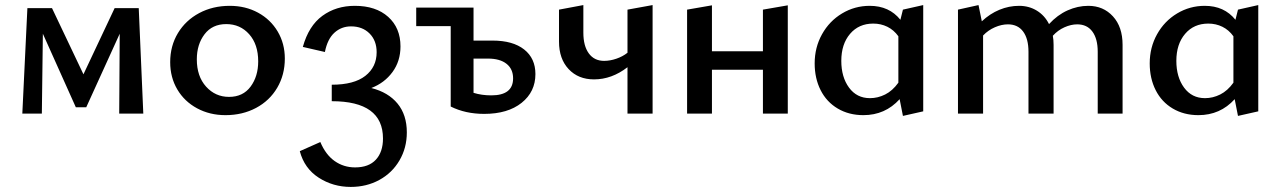

<svg xmlns="http://www.w3.org/2000/svg" viewBox="-20 -448 5050 757"><path d="M450 0 452 -315 320 -25H279L149 -315L145 0H68L88 -416H185L309 -155L432 -416H527L545 0Z M651 -203Q651 -267 681.5 -317.5Q712 -368 765.5 -396.5Q819 -425 886 -425Q948 -425 997.5 -398Q1047 -371 1075 -323.5Q1103 -276 1103 -217Q1103 -153 1073 -102Q1043 -51 989.5 -22.5Q936 6 869 6Q807 6 757 -21Q707 -48 679 -95.5Q651 -143 651 -203ZM998 -206Q998 -273 962.5 -313Q927 -353 872 -353Q817 -353 786.5 -313Q756 -273 756 -214Q756 -147 792.5 -106.5Q829 -66 883 -66Q938 -66 968 -106.5Q998 -147 998 -206Z M1584 74Q1584 135 1555 184.5Q1526 234 1475.5 261.5Q1425 289 1363 289Q1293 289 1236.5 252.5Q1180 216 1162 148L1243 112Q1264 162 1299.5 187Q1335 212 1380 212Q1434 212 1462 181.5Q1490 151 1490 98Q1490 -49 1288 -49V-114Q1376 -114 1420.5 -149Q1465 -184 1465 -242Q1465 -288 1437 -316Q1409 -344 1364 -344Q1326 -344 1298.5 -319Q1271 -294 1261 -243L1174 -263Q1197 -346 1251 -385.5Q1305 -425 1379 -425Q1462 -425 1510.5 -381.5Q1559 -338 1559 -265Q1559 -207 1527.5 -164Q1496 -121 1444 -101Q1511 -84 1547.5 -39.5Q1584 5 1584 74Z M2091 -156Q2091 -86 2036.5 -42.5Q1982 1 1889 1Q1815 1 1757 -28V-345H1621V-418H1847V-288H1922Q2002 -288 2046.5 -253Q2091 -218 2091 -156ZM2003 -139Q2003 -176 1977 -196.5Q1951 -217 1904 -217H1847V-82Q1879 -72 1917 -72Q2003 -72 2003 -139Z M2553 -428V0H2454V-183Q2392 -135 2322 -135Q2260 -135 2222 -175.5Q2184 -216 2184 -284V-410L2280 -428V-319Q2280 -267 2301.5 -237.5Q2323 -208 2362 -208Q2385 -208 2410 -216.5Q2435 -225 2454 -240V-410Z M3086 -427V0H2988V-173H2787V0H2689V-410L2787 -427V-246H2988V-410Z M3620 -428V-9L3540 9L3527 -57Q3470 6 3384 6Q3327 6 3283 -20Q3239 -46 3215.5 -92.5Q3192 -139 3192 -198Q3192 -261 3221 -313Q3250 -365 3300 -395Q3350 -425 3409 -425Q3486 -425 3530 -370L3540 -410ZM3522 -122V-305Q3504 -330 3478.5 -342.5Q3453 -355 3423 -355Q3366 -355 3331.5 -314.5Q3297 -274 3297 -208Q3297 -144 3327.5 -102.5Q3358 -61 3410 -61Q3441 -61 3470 -75.5Q3499 -90 3522 -122Z M4406 -271V0H4308V-244Q4308 -295 4287 -323.5Q4266 -352 4227 -352Q4203 -352 4177 -340.5Q4151 -329 4131 -307Q4134 -291 4134 -271V0H4035V-244Q4035 -295 4014 -323.5Q3993 -352 3954 -352Q3929 -352 3902.5 -340.5Q3876 -329 3856 -308V0H3757V-410L3838 -428L3851 -364Q3883 -394 3920.5 -409.5Q3958 -425 3998 -425Q4037 -425 4068 -406Q4099 -387 4116 -353Q4149 -389 4189 -407Q4229 -425 4271 -425Q4330 -425 4368 -383.5Q4406 -342 4406 -271Z M4941 -428V-9L4861 9L4848 -57Q4791 6 4705 6Q4648 6 4604 -20Q4560 -46 4536.5 -92.5Q4513 -139 4513 -198Q4513 -261 4542 -313Q4571 -365 4621 -395Q4671 -425 4730 -425Q4807 -425 4851 -370L4861 -410ZM4843 -122V-305Q4825 -330 4799.5 -342.5Q4774 -355 4744 -355Q4687 -355 4652.5 -314.5Q4618 -274 4618 -208Q4618 -144 4648.5 -102.5Q4679 -61 4731 -61Q4762 -61 4791 -75.5Q4820 -90 4843 -122Z"/></svg>

Font: Ysabeau Infant Semibold
Style: Regular
Weight: 600
Designer: Christian Thalmann (Catharsis Fonts)
Version: Version 0.003